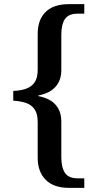

<svg xmlns="http://www.w3.org/2000/svg" viewBox="-20 -780 472 927"><path d="M313 127Q239 127 200.5 88Q162 49 162 -18V-191Q162 -231 146.5 -253Q131 -275 104 -283.5Q77 -292 44 -294V-341Q77 -342 104 -351Q131 -360 146.5 -381.5Q162 -403 162 -443V-616Q162 -685 200.5 -722.5Q239 -760 313 -760H387V-714H355Q311 -714 293.5 -688Q276 -662 276 -611V-441Q276 -393 248.5 -361.5Q221 -330 165 -319V-316Q222 -305 249 -273.5Q276 -242 276 -194V-22Q276 28 293.5 54.5Q311 81 355 81H387V127Z"/></svg>

Font: Noto Serif Toto Medium
Style: Regular
Weight: 500
Designer: Monotype Design Team
Foundry: Monotype Imaging Inc.
Version: Version 2.001; ttfautohint (v1.8.4.7-5d5b)